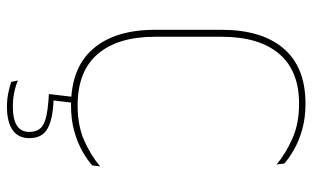

<svg xmlns="http://www.w3.org/2000/svg" viewBox="-189 -499 876 538"><g transform="rotate(90 249.0 -230.0)"><path d="M275.5 9Q170 9 116.8 -52.8Q63.5 -114.5 63.5 -226.5V-413Q63.5 -525.5 116 -586.8Q168.5 -648 270.5 -648Q310 -648 342.2 -639Q374.5 -630 398.5 -616.2Q422.5 -602.5 438 -589L441 -567Q411 -592 369 -611Q327 -630 270.5 -630Q178 -630 130.5 -573.8Q83 -517.5 83 -413V-226.5Q83 -122.5 131.2 -66Q179.5 -9.5 275.5 -9.5Q332 -9.5 373.8 -28Q415.5 -46.5 446 -72.5L443.5 -50.5Q428 -36.5 403.8 -22.8Q379.5 -9 347.5 0Q315.5 9 275.5 9ZM268.5 -1 260.5 66.5 249.5 57Q252.5 57.5 259.8 57.8Q267 58 272 58.5Q321.5 62 344.2 77.2Q367 92.5 367 125V126.5Q367 157 344.2 172.8Q321.5 188.5 279 188.5Q259 188.5 240.5 184.8Q222 181 209.5 176.5L205.5 158Q221 164.5 239.5 168.2Q258 172 278.5 172Q314.5 172 332 160.5Q349.5 149 349.5 127V125.5Q349.5 98.5 330 87.2Q310.5 76 265 72.5Q260.5 72 255 71.8Q249.5 71.5 243.5 71L252 -1Z"/></g></svg>

Font: Anek Telugu Thin
Style: Regular
Weight: 250
Version: Version 1.003